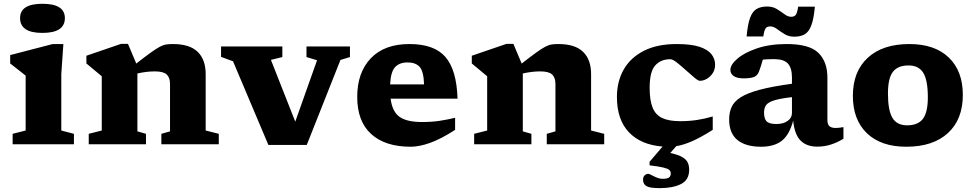

<svg xmlns="http://www.w3.org/2000/svg" viewBox="-20 -765 5168 1018"><path d="M205 -590.5Q86.5 -590.5 86.5 -669Q86.5 -745 205 -745Q324 -745 324 -669Q324 -590.5 205 -590.5ZM316 -531.5 305 -372.5V-73L372 -55.5V0H47V-55.5L116 -73V-364Q107.5 -371 82.2 -390.8Q57 -410.5 34 -428.5V-473L259.5 -531.5Z M835.5 -55.5 881.5 -68.5V-319.5Q881.5 -354 863.8 -370.2Q846 -386.5 800.5 -386.5Q758 -386.5 708.5 -375.5V-68.5L754 -55.5V0H450.5V-55.5L519.5 -73V-360.5Q511.5 -367.5 491.8 -383.8Q472 -400 438 -428.5V-469.5L622 -532.5H658.5L702.5 -428Q750.5 -465.5 779.8 -486.5Q809 -507.5 827.5 -517.2Q846 -527 861.5 -529.2Q877 -531.5 897 -531.5Q985.5 -531.5 1028 -490.2Q1070.5 -449 1070.5 -372V-73L1140 -55.5V0H835.5Z M1785 -447 1606.5 3.5H1403L1215.5 -440L1152 -463.5V-518.5H1477V-462.5L1416.5 -447.5L1545.5 -120L1661 -445.5L1605 -462.5V-518.5H1835.5V-462.5Z M2151 -531.5Q2282 -531.5 2341.5 -463.2Q2401 -395 2406 -242H2051Q2060 -172 2099 -145Q2138 -118 2217.5 -118Q2269.5 -118 2311.8 -124.5Q2354 -131 2393 -140.5V-76.5Q2319 -28.5 2261.2 -7.8Q2203.5 13 2157 13Q2022.5 13 1948.2 -54.2Q1874 -121.5 1874 -251Q1874 -380.5 1946 -456Q2018 -531.5 2151 -531.5ZM2141.5 -434Q2097.5 -434 2074.5 -408.8Q2051.5 -383.5 2048.5 -317.5H2228.5Q2226 -388.5 2204.2 -411.2Q2182.5 -434 2141.5 -434Z M2879 -55.5 2925 -68.5V-319.5Q2925 -354 2907.2 -370.2Q2889.5 -386.5 2844 -386.5Q2801.5 -386.5 2752 -375.5V-68.5L2797.5 -55.5V0H2494V-55.5L2563 -73V-360.5Q2555 -367.5 2535.2 -383.8Q2515.5 -400 2481.5 -428.5V-469.5L2665.5 -532.5H2702L2746 -428Q2794 -465.5 2823.2 -486.5Q2852.5 -507.5 2871 -517.2Q2889.5 -527 2905 -529.2Q2920.5 -531.5 2940.5 -531.5Q3029 -531.5 3071.5 -490.2Q3114 -449 3114 -372V-73L3183.5 -55.5V0H2879Z M3478 232.5Q3424.5 232.5 3407 221.5Q3389.5 210.5 3389.5 188Q3389.5 172 3398.5 164.2Q3407.5 156.5 3416.5 156.5Q3422 156.5 3434.2 163.2Q3446.5 170 3462.2 176.5Q3478 183 3494 183Q3517.5 183 3527 176.2Q3536.5 169.5 3536.5 154.5Q3536.5 143.5 3528.8 136.2Q3521 129 3497 123.2Q3473 117.5 3424 111.5V93L3493 12Q3378 3 3314.5 -63.8Q3251 -130.5 3251 -251Q3251 -333.5 3287.2 -396.8Q3323.5 -460 3394.2 -495.8Q3465 -531.5 3568 -531.5Q3644.5 -531.5 3689 -516.8Q3733.5 -502 3752.5 -477.2Q3771.5 -452.5 3771.5 -422.5Q3771.5 -396.5 3759 -377.2Q3746.5 -358 3727.8 -347.2Q3709 -336.5 3690.5 -336.5Q3682 -336.5 3661.2 -353.8Q3640.5 -371 3615.8 -393.5Q3591 -416 3568.8 -433.5Q3546.5 -451 3534 -451Q3483.5 -451 3454 -418Q3424.5 -385 3424.5 -300Q3424.5 -233 3440.2 -194.2Q3456 -155.5 3491.5 -139Q3527 -122.5 3586 -122.5Q3633.5 -122.5 3675 -128.8Q3716.5 -135 3759 -147.5V-76.5Q3696 -36.5 3649.5 -16.2Q3603 4 3565.5 10L3534 46Q3576.5 55.5 3598 68.2Q3619.5 81 3626.8 97.5Q3634 114 3634 135Q3634 189 3590.8 210.8Q3547.5 232.5 3478 232.5Z M4313.5 12.5Q4256.5 12.5 4224.5 -19.8Q4192.5 -52 4185.5 -125.5Q4165.5 -50 4125 -18.5Q4084.5 13 4015 13Q3933 13 3889.5 -23Q3846 -59 3846 -131.5Q3846 -168 3858.8 -197Q3871.5 -226 3906.2 -248.5Q3941 -271 4006.8 -288.8Q4072.5 -306.5 4179 -321V-354.5Q4179 -404.5 4157.5 -428Q4136 -451.5 4084 -451.5Q4065 -451.5 4050.5 -450.8Q4036 -450 4024.5 -449Q4015.5 -415 4004.5 -386.5Q3996 -363.5 3977 -356.5Q3958 -349.5 3923.5 -349.5Q3887 -349.5 3869.8 -362Q3852.5 -374.5 3852.5 -394.5Q3852.5 -421.5 3889.2 -453.5Q3926 -485.5 3993.2 -508.5Q4060.5 -531.5 4151.5 -531.5Q4271 -531.5 4319 -484.8Q4367 -438 4367 -353.5V-129.5Q4367 -105 4378 -95.8Q4389 -86.5 4411 -86.5Q4426.5 -86.5 4452 -91V-29.5Q4422 -10.5 4386.8 1Q4351.5 12.5 4313.5 12.5ZM4031 -168Q4031 -135 4045 -121.2Q4059 -107.5 4096.5 -107.5Q4133.5 -107.5 4156.2 -123.8Q4179 -140 4179 -166V-250Q4114.5 -242.5 4083 -232.2Q4051.5 -222 4041.2 -206.5Q4031 -191 4031 -168ZM4300.5 -729.5Q4294.5 -663.5 4281.2 -629.2Q4268 -595 4246 -582.8Q4224 -570.5 4191 -570.5Q4162 -570.5 4140 -584Q4118 -597.5 4099.8 -611.2Q4081.5 -625 4064 -625Q4047 -625 4039.5 -614.8Q4032 -604.5 4027 -571.5H3938.5Q3944.5 -637.5 3957.5 -671.8Q3970.5 -706 3992.8 -718.2Q4015 -730.5 4048 -730.5Q4077 -730.5 4099 -717Q4121 -703.5 4139.2 -689.8Q4157.5 -676 4175 -676Q4191.5 -676 4199.2 -686.2Q4207 -696.5 4212 -729.5Z M4785.5 13Q4651 13 4576.5 -58.5Q4502 -130 4502 -257Q4502 -386 4581 -458.8Q4660 -531.5 4801.5 -531.5Q4936 -531.5 5010.5 -460Q5085 -388.5 5085 -261.5Q5085 -132 5006 -59.5Q4927 13 4785.5 13ZM4790 -100.5Q4847 -100.5 4873.2 -134.8Q4899.5 -169 4899.5 -249Q4899.5 -339 4875.5 -378.5Q4851.5 -418 4797 -418Q4740 -418 4714 -383.8Q4688 -349.5 4688 -269.5Q4688 -179.5 4711.8 -140Q4735.5 -100.5 4790 -100.5Z"/></svg>

Font: Newsreader 6pt
Style: Bold
Weight: 700
Designer: Hugues Gentile
Foundry: Production Type
Version: Version 1.003; ttfautohint (v1.8.3)